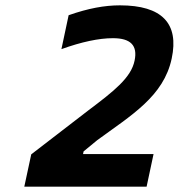

<svg xmlns="http://www.w3.org/2000/svg" viewBox="-20 -699 669 719"><path d="M555 -122H291L293 -132L344 -174C471 -267 593 -338 623 -480C651 -611 587 -679 429 -679C372 -679 311 -668 237 -642L210 -515C285 -542 350 -556 403 -556C469 -556 496 -529 484 -472C471 -408 407 -358 310 -285L97 -121L71 0H529Z"/></svg>

Font: LT Wave Mono Bold
Style: Italic
Weight: 700
Designer: Daniel Lyons
Version: Version 2.5 (Glyphs App)